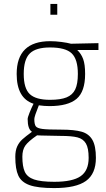

<svg xmlns="http://www.w3.org/2000/svg" viewBox="-20 -720 541 979"><path d="M58 80Q58 48 67.5 27Q77 6 93.5 -9Q110 -24 143 -48Q121 -62 121 -113Q121 -121 130.5 -145Q140 -169 151 -191Q65 -219 65 -343Q65 -510 236 -510Q263 -510 293.5 -506Q324 -502 342 -497L482 -500V-465H374Q394 -446 404 -419Q414 -392 414 -343Q414 -253 370.5 -216Q327 -179 232 -179Q222 -179 206 -180Q190 -181 178 -183Q155 -126 155 -113Q155 -86 162.5 -76Q170 -66 196.5 -62.5Q223 -59 292 -59Q359 -59 396 -48.5Q433 -38 451 -7Q469 24 469 85Q469 166 418.5 202.5Q368 239 256 239Q173 239 131 224Q89 209 73.5 175.5Q58 142 58 80ZM377 -343Q377 -418 345.5 -448Q314 -478 235 -478Q163 -478 132 -447.5Q101 -417 101 -343Q101 -269 132 -240Q163 -211 235 -211Q289 -211 319.5 -223.5Q350 -236 363.5 -264Q377 -292 377 -343ZM432 85Q432 35 418 11.5Q404 -12 375 -19.5Q346 -27 290 -27L191 -29Q183 -30 169 -30Q124 1 109 22.5Q94 44 94 79Q94 129 106.5 156Q119 183 153.5 195Q188 207 257 207Q350 207 391 178.5Q432 150 432 85ZM237 -700H272V-645H237Z"/></svg>

Font: Cairo ExtraLight
Style: Regular
Weight: 275
Designer: Mohamed Gaber, Accademia di Belle Arti di Urbino and others
Foundry: Kief Type Foundry, Accademia di Belle Arti di Urbino and others
Version: Version 3.011